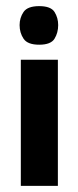

<svg xmlns="http://www.w3.org/2000/svg" viewBox="-20 -607 255 627"><path d="M48 0V-412H169V0ZM108 -461Q70 -461 57 -480.5Q44 -500 44 -525Q44 -549 57 -568Q70 -587 108 -587Q146 -587 158 -568Q170 -549 170 -525Q170 -500 158 -480.5Q146 -461 108 -461Z"/></svg>

Font: Darker Grotesque ExtraBold
Style: Regular
Weight: 800
Designer: Gabriel Lam
Foundry: TypeRant
Version: Version 1.000;gftools[0.9.28]